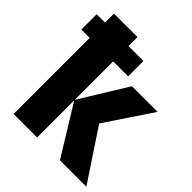

<svg xmlns="http://www.w3.org/2000/svg" viewBox="-208 -894 1028 1028"><g transform="rotate(45 306.0 -380.0)"><path d="M62 -760V-692H-1V-576H62V0H240V-281L413 0H613L422 -288L599 -553H405L240 -285V-576H353V-692H240V-760Z"/></g></svg>

Font: Noto Sans UI SemiCondensed Black
Style: Regular
Weight: 900
Width: 4
Designer: Monotype Design Team
Foundry: Monotype Imaging Inc.
Version: 1.001